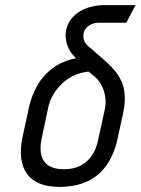

<svg xmlns="http://www.w3.org/2000/svg" viewBox="-20 -721 550 751"><path d="M365 -632H474L510 -701H396Q359 -702 325.5 -691.5Q292 -681 268.5 -658Q245 -635 238 -600Q234 -579 241 -551.5Q248 -524 269 -502L277 -493Q225 -483 187 -455Q149 -427 126 -386.5Q103 -346 93 -300L68 -184Q49 -92 85.5 -41Q122 10 213 10Q275 10 321.5 -11.5Q368 -33 398 -76.5Q428 -120 441 -184L462 -280Q467 -303 468 -324Q469 -345 466 -365Q463 -385 456 -401Q443 -430 423 -451.5Q403 -473 380.5 -492.5Q358 -512 335 -532Q326 -539 318.5 -547Q311 -555 308 -565.5Q305 -576 307 -591Q310 -604 318.5 -613Q327 -622 339.5 -627Q352 -632 365 -632ZM390 -293 364 -175Q357 -138 339 -112Q321 -86 294 -72.5Q267 -59 229 -59Q194 -59 171.5 -72.5Q149 -86 142 -112.5Q135 -139 142 -175L169 -302Q173 -322 184.5 -344Q196 -366 215 -386.5Q234 -407 262 -422Q290 -437 326 -441L345 -426Q365 -410 376.5 -388.5Q388 -367 391.5 -342.5Q395 -318 390 -293Z"/></svg>

Font: Advent Pro Medium
Style: Italic
Weight: 500
Italic angle: -12°
Version: Version 3.000